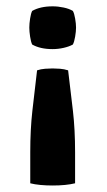

<svg xmlns="http://www.w3.org/2000/svg" viewBox="-20 -575 338 606"><path d="M97 -353Q89 -284.5 82.2 -225.5Q75.5 -166.5 75.5 -94.5V3.5Q89 7 107.8 8.8Q126.5 10.5 146 10.5Q188.5 10.5 217 3.5V-94.5Q217 -165.5 210.2 -225Q203.5 -284.5 195 -353Q182.5 -357 169.5 -358Q156.5 -359 146 -359Q136 -359 122.5 -358Q109 -357 97 -353ZM146 -420Q163.5 -420 181 -424Q198.5 -428 210 -434.5Q214.5 -443 217.2 -459.5Q220 -476 220 -488Q220 -500 217.2 -516.2Q214.5 -532.5 210 -540.5Q198.5 -547.5 181 -551.2Q163.5 -555 146 -555Q107 -555 81.5 -540.5Q77.5 -532.5 75 -516.2Q72.5 -500 72.5 -488Q72.5 -476 75 -459.5Q77.5 -443 81.5 -434.5Q107 -420 146 -420Z"/></svg>

Font: Signika SC SemiBold
Style: Regular
Weight: 600
Designer: Anna Giedryś
Foundry: Anna Giedryś
Version: Version 2.000; ttfautohint (v1.8.3) -l 8 -r 50 -G 200 -x 9 -